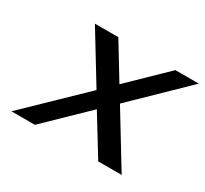

<svg xmlns="http://www.w3.org/2000/svg" viewBox="-108 -658 873 816"><g transform="rotate(30 328.0 -250.0)"><path d="M146 -500 293 -259 25 0H140L335 -189L451 0H566L408 -259L656 -500H541L365 -329L261 -500Z"/></g></svg>

Font: LT Wave
Style: Italic
Weight: 400
Designer: Daniel Lyons
Version: Version 2.5 (Glyphs App)